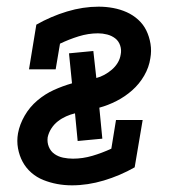

<svg xmlns="http://www.w3.org/2000/svg" viewBox="-20 -548 540 576"><path d="M196 8Q173 8 151.5 4Q130 0 110 -8Q90 -16 74 -30Q58 -44 48 -62.5Q38 -81 34 -103Q30 -125 34 -148Q39 -175 54 -201Q69 -227 92 -246.5Q115 -266 141.5 -278Q168 -290 196 -298L187 -388L260 -395L269 -314Q281 -317 293 -323.5Q305 -330 315.5 -339Q326 -348 333 -359.5Q340 -371 342 -384Q345 -398 340.5 -411.5Q336 -425 325.5 -433Q315 -441 301.5 -444.5Q288 -448 274 -448Q245 -448 216 -439Q187 -430 160 -417L147 -340H67L89 -474Q133 -499 181 -513.5Q229 -528 276 -528Q298 -528 319.5 -524Q341 -520 360 -511.5Q379 -503 394.5 -489Q410 -475 419 -456.5Q428 -438 431.5 -416.5Q435 -395 431 -373Q427 -346 412.5 -321Q398 -296 376.5 -277Q355 -258 329.5 -245Q304 -232 278 -225L287 -132L213 -125L205 -208Q192 -205 178.5 -199Q165 -193 153.5 -184Q142 -175 134 -162.5Q126 -150 123 -136Q121 -121 126.5 -107.5Q132 -94 143.5 -86Q155 -78 169.5 -75Q184 -72 199 -72Q228 -72 257 -80.5Q286 -89 314 -102L328 -188H408L384 -46Q340 -21 291.5 -6.5Q243 8 196 8Z"/></svg>

Font: Iosevka Curly Slab Medium
Style: Italic
Weight: 500
Italic angle: -9°
Monospace: yes
Designer: Belleve Invis
Foundry: Belleve Invis
Version: Version 22.1.2; ttfautohint (v1.8.4)